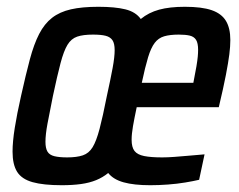

<svg xmlns="http://www.w3.org/2000/svg" viewBox="-20 -538 706 566"><path d="M162 8Q108 8 76 -1Q44 -10 30.5 -31.5Q17 -53 17 -91Q17 -120 23.5 -161Q30 -202 42 -255Q56 -318 68 -363Q80 -408 95.5 -438Q111 -468 133.5 -485.5Q156 -503 189 -510.5Q222 -518 270 -518Q319 -518 349.5 -510.5Q380 -503 395 -482Q418 -501 449 -509.5Q480 -518 525 -518Q575 -518 604 -508Q633 -498 646 -476.5Q659 -455 659 -420Q659 -401 656 -377.5Q653 -354 646 -317.5Q639 -281 625 -222H383Q376 -189 372 -166Q368 -143 368 -126Q368 -104 376.5 -93Q385 -82 405 -78Q425 -74 458 -74Q474 -74 494 -75.5Q514 -77 536.5 -79Q559 -81 583 -83L567 -8Q550 -4 526 0Q502 4 475 6Q448 8 423 8Q375 8 344.5 -0.5Q314 -9 299 -28Q283 -15 263.5 -7Q244 1 219 4.5Q194 8 162 8ZM178 -74Q206 -74 224 -80Q242 -86 253 -104Q264 -122 273.5 -158Q283 -194 295 -255Q306 -305 312 -337.5Q318 -370 318 -390Q318 -410 311.5 -419.5Q305 -429 291.5 -432.5Q278 -436 254 -436Q225 -436 207.5 -430Q190 -424 179 -406Q168 -388 158.5 -352Q149 -316 136 -255Q126 -206 120 -173.5Q114 -141 114 -120Q114 -101 120 -91Q126 -81 140.5 -77.5Q155 -74 178 -74ZM398 -294H550Q556 -324 559 -342Q562 -360 563 -371Q564 -382 564 -391Q564 -411 558 -420.5Q552 -430 539.5 -433Q527 -436 507 -436Q481 -436 464 -431Q447 -426 436 -411.5Q425 -397 416.5 -369Q408 -341 398 -294Z"/></svg>

Font: Saira Condensed Medium
Style: Italic
Weight: 500
Width: 3
Italic angle: -12°
Designer: Hector Gatti with collaboration of the Omnibus-Type team
Foundry: Omnibus-Type
Version: Version 1.101